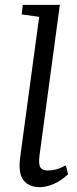

<svg xmlns="http://www.w3.org/2000/svg" viewBox="-20 -763 318 794"><path d="M144 11Q100 11 77.2 -17.5Q54.5 -46 63.5 -113L142 -693.5L69.5 -703.5L74.5 -743H227.5L143.5 -121Q138.5 -82 147.5 -70Q156.5 -58 177.5 -58Q193 -58 210.8 -62.2Q228.5 -66.5 252.5 -79L261.5 -42.5Q234.5 -16.5 203.2 -2.8Q172 11 144 11Z"/></svg>

Font: Merriweather 20pt Light
Style: Italic
Weight: 300
Italic angle: -7.8°
Version: Version 2.101